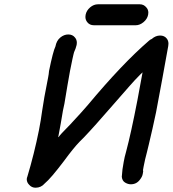

<svg xmlns="http://www.w3.org/2000/svg" viewBox="-20 -869 807 897"><path d="M146 8Q128 8 116 -6Q105 -17 105 -32Q105 -35 106 -39L107 -41Q140 -151 162 -261Q171 -307 177 -352Q184 -403 205 -508Q208 -523 209 -537Q228 -630 239 -652Q244 -679 261.5 -693.5Q279 -708 299 -708Q319 -708 330 -694Q339 -684 339 -669Q339 -664 338 -659Q334 -642 326 -625Q325 -619 323.5 -615.5Q322 -612 307 -537Q296 -477 281 -385L274 -352Q264 -290 252 -228Q253 -229 254 -229Q263 -242 297 -276Q311 -290 312.5 -292Q314 -294 315 -295Q360 -343 390 -378Q551 -571 675 -678Q681 -684 689 -687Q707 -703 728 -703Q748 -703 759 -689Q767 -679 767 -665Q767 -660 766 -654Q738 -497 709 -344Q693 -268 675 -193Q671 -175 666.5 -158Q662 -141 658 -124.5Q654 -108 651 -91L648 -74Q649 -72 649 -69Q649 -65 647 -57Q645 -44 634 -30Q618 -8 591 -8Q578 -8 564.5 -16Q551 -24 549 -43Q551 -78 558 -113Q562 -136 569 -160Q592 -246 622 -401L646 -531Q638 -524 621 -506Q608 -494 509 -380Q419 -276 372 -227L351 -206Q323 -177 279 -117Q217 -35 189 -12Q172 8 146 8ZM419 -751Q399 -751 388 -765Q379 -776 379 -790Q379 -795 380 -800Q384 -820 401 -834.5Q418 -849 438 -849H633Q652 -849 664 -834Q673 -824 673 -810Q673 -805 672 -800Q668 -780 650.5 -765.5Q633 -751 614 -751Z"/></svg>

Font: Bad Comic
Style: Italic
Weight: 400
Italic angle: -11°
Designer: GGBotNet
Foundry: GGBotNet
Version: 0.95